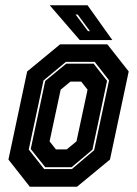

<svg xmlns="http://www.w3.org/2000/svg" viewBox="-20 -708 520 728"><path d="M93 0 12 -103 83 -437 208 -540H387L468 -437L397 -103L272 0ZM147.5 -67H252.5L337 -138.5L393.5 -403.5L339 -473.5H230L145 -403L89 -141ZM151.5 -74 96.5 -143 151.5 -401 231 -466.5H335L386 -401.5L330.5 -140.5L251.5 -74ZM192 -141.5H233L270 -172L312 -368L288 -398.5H247L210 -368L168 -172ZM406 -556H282.5L168.5 -688H312ZM321 -590 274.5 -653H266.5L313.5 -590Z"/></svg>

Font: Tourney Condensed ExtraBold
Style: Italic
Weight: 800
Width: 3
Italic angle: -12°
Designer: Tyler Finck
Foundry: Etcetera Type Co
Version: Version 1.010; ttfautohint (v1.8.3)